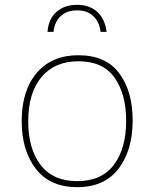

<svg xmlns="http://www.w3.org/2000/svg" viewBox="-20 -766 640 796"><path d="M70 -264Q70 -391 132.5 -464Q195 -537 305 -537Q419 -537 474.5 -462Q530 -387 530 -267Q530 -143 471.5 -66.5Q413 10 300 10Q188 10 129 -65.5Q70 -141 70 -264ZM503 -265Q503 -376 455 -444Q407 -512 305 -512Q207 -512 152 -446.5Q97 -381 97 -263Q97 -149 148.5 -82Q200 -15 300 -15Q401 -15 452 -82.5Q503 -150 503 -265ZM422 -634H397Q392 -675 367 -699Q342 -723 300 -723Q257 -723 231.5 -699Q206 -675 202 -634H177Q181 -688 214.5 -717Q248 -746 299 -746Q351 -746 383 -717Q415 -688 422 -634Z"/></svg>

Font: Noto Sans Mono UI Thin
Style: Regular
Weight: 250
Monospace: yes
Designer: Monotype Design team
Foundry: Monotype Imaging Inc.
Version: Version 1.000